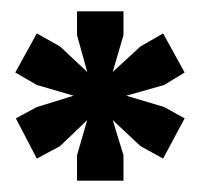

<svg xmlns="http://www.w3.org/2000/svg" viewBox="-20 -749 353 339"><path d="M116 -430V-475L134 -537L86 -491L45 -469L8 -540L45 -560L110 -580L45 -599L7 -621L45 -690L86 -667L134 -622L116 -687V-729H198V-687L179 -622L228 -667L268 -690L306 -621L270 -599L203 -580L270 -560L306 -540L268 -469L228 -491L179 -537L198 -475V-430Z"/></svg>

Font: Hubot Sans Condensed ExtraLight Black
Style: Regular
Weight: 900
Version: Version 2.000